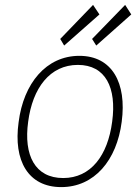

<svg xmlns="http://www.w3.org/2000/svg" viewBox="-20 -754 573 784"><path d="M360 -734 226 -595 242 -568 386 -695ZM491 -734 356 -595 373 -568 516 -695ZM230 10C365 10 457 -99 477 -257C498 -415 438 -526 304 -526C169 -526 76 -414 56 -255C34 -98 95 10 230 10ZM238 -27C123 -27 76 -120 95 -257C113 -395 184 -489 298 -489C411 -489 457 -396 438 -257C420 -119 351 -27 238 -27Z"/></svg>

Font: United Sans Thin
Style: Italic
Weight: 100
Italic angle: -8°
Designer: Pablo Impallari, Rodrigo Fuenzalida (Modified by Dan O. Williams)
Version: Version 1.000;PS 001.000;hotconv 1.0.88;makeotf.lib2.5.64775